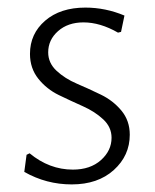

<svg xmlns="http://www.w3.org/2000/svg" viewBox="-20 -480 408 506"><path d="M205 -460Q258 -460 308 -439L299 -396L291 -394Q244 -421 200 -421Q159 -421 133 -398Q107 -375 107 -342Q107 -314 129 -293.5Q151 -273 182.5 -259.5Q214 -246 246 -230.5Q278 -215 300 -188.5Q322 -162 322 -125Q322 -70 280 -32Q238 6 169 6Q102 6 44 -27L50 -72L58 -76Q110 -33 172 -33Q218 -33 246 -58Q274 -83 274 -117Q274 -145 252 -165.5Q230 -186 198.5 -200Q167 -214 135 -229.5Q103 -245 81 -272.5Q59 -300 59 -338Q59 -391 99 -425.5Q139 -460 205 -460Z"/></svg>

Font: Alegreya Sans Light
Style: Regular
Weight: 300
Designer: Juan Pablo del Peral
Foundry: Huerta Tipografica
Version: Version 2.007